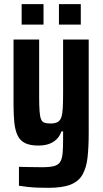

<svg xmlns="http://www.w3.org/2000/svg" viewBox="-20 -700 494 922"><path d="M211 202Q186 202 160.5 201Q135 200 112 197.5Q89 195 71 192V101Q88 102 105.5 102Q123 102 142.5 102.5Q162 103 182 103Q219 103 239.5 97.5Q260 92 269 77.5Q278 63 280.5 37Q283 11 283 -30V-69H275Q267 -46 251.5 -31Q236 -16 214.5 -8.5Q193 -1 164 -1Q125 -1 101 -12.5Q77 -24 65 -48.5Q53 -73 49 -110Q45 -147 45 -198V-510H168V-234Q168 -192 170 -166Q172 -140 177 -127.5Q182 -115 193 -111Q204 -107 223 -107Q245 -107 257 -114Q269 -121 274.5 -137Q280 -153 281.5 -182Q283 -211 283 -255V-510H406V-63Q406 6 400.5 55.5Q395 105 376.5 138Q358 171 319 186.5Q280 202 211 202ZM84 -582V-680H189V-582ZM263 -582V-680H368V-582Z"/></svg>

Font: Saira Condensed
Style: Bold
Weight: 700
Width: 3
Designer: Hector Gatti with collaboration of the Omnibus-Type team
Foundry: Omnibus-Type
Version: Version 1.101